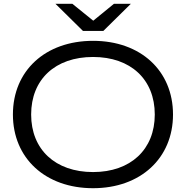

<svg xmlns="http://www.w3.org/2000/svg" viewBox="-20 -978 979 1011"><path d="M470 13C720 13 891 -145 891 -375C891 -606 720 -763 470 -763C219 -763 48 -606 48 -375C48 -145 219 13 470 13ZM669 -958H580L471 -869L361 -958H272L417 -815H524ZM470 -72C271 -72 144 -191 144 -375C144 -560 271 -678 470 -678C668 -678 795 -560 795 -375C795 -191 668 -72 470 -72Z"/></svg>

Font: Bounded Light
Style: Regular
Weight: 300
Designer: Vlad Churkin
Version: Version 3.0